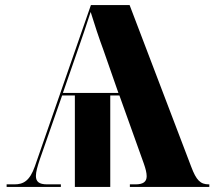

<svg xmlns="http://www.w3.org/2000/svg" viewBox="-20 -734 842 754"><path d="M6 0H219V-10H165C133 -10 121 -21 121 -43C121 -59 127 -80 136 -107L224 -359H274V0H413V-359H449L545 -91C552 -71 556 -55 556 -42C556 -20 542 -10 512 -10H490V0H802V-10H800C767 -10 751 -26 731 -79L489 -714H337L117 -81C97 -24 72 -10 37 -10H6ZM227 -369 286 -539C302 -584 319 -635 336 -687C349 -644 371 -578 386 -538L445 -369Z"/></svg>

Font: Noto Serif Display ExtraBold
Style: Regular
Weight: 800
Designer: Monotype Design Team
Foundry: Monotype Imaging Inc.
Version: Version 2.009